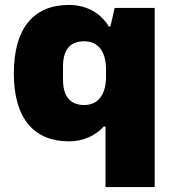

<svg xmlns="http://www.w3.org/2000/svg" viewBox="-20 -560 707 777"><path d="M407 197H606V-528H444L427 -453H420C386 -510 327 -540 259 -540C119 -540 36 -449 36 -263C36 -79 119 12 259 12C315 12 364 -9 400 -48H407ZM321 -135C259 -135 235 -176 235 -238V-291C235 -353 259 -393 321 -393C383 -393 409 -343 409 -281V-248C409 -186 383 -135 321 -135Z"/></svg>

Font: Archivo Black
Style: Regular
Weight: 900
Designer: Hector Gatti
Foundry: Omnibus-Type
Version: Version 2.001